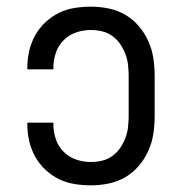

<svg xmlns="http://www.w3.org/2000/svg" viewBox="-20 -548 540 576"><path d="M253 8Q228 8 203 4Q178 0 156 -11Q134 -22 115.5 -39.5Q97 -57 85 -79Q73 -101 67.5 -125.5Q62 -150 62 -175V-180H140V-177Q140 -154 147 -132Q154 -110 170 -93.5Q186 -77 208 -69.5Q230 -62 253 -62Q270 -62 286.5 -66Q303 -70 317 -80Q331 -90 340.5 -104Q350 -118 356 -133.5Q362 -149 364 -166Q366 -183 366 -200V-320Q366 -337 364 -354Q362 -371 356 -386.5Q350 -402 340.5 -416Q331 -430 317 -440Q303 -450 286.5 -454Q270 -458 253 -458Q230 -458 208 -450.5Q186 -443 170 -426.5Q154 -410 147 -388Q140 -366 140 -343V-340H62V-345Q62 -370 67.5 -394.5Q73 -419 85 -441Q97 -463 115.5 -480.5Q134 -498 156 -509Q178 -520 203 -524Q228 -528 253 -528Q280 -528 306.5 -522.5Q333 -517 356 -503.5Q379 -490 396.5 -469.5Q414 -449 425 -424.5Q436 -400 440 -373.5Q444 -347 444 -320V-200Q444 -173 440 -146.5Q436 -120 425 -95.5Q414 -71 396.5 -50.5Q379 -30 356 -16.5Q333 -3 306.5 2.5Q280 8 253 8Z"/></svg>

Font: Iosevka MaddieWtf
Style: Regular
Weight: 400
Monospace: yes
Designer: Belleve Invis
Foundry: Belleve Invis
Version: Version 31.3.0; ttfautohint (v1.8.3)